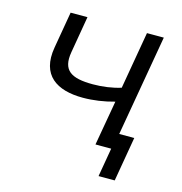

<svg xmlns="http://www.w3.org/2000/svg" viewBox="-98 -609 781 826"><g transform="rotate(15 292.0 -196.0)"><path d="M261 -180C307 -180 355 -187 401 -200L366 0H436L414 128H486L520 -70H453L531 -520H456L412 -265C374 -253 330 -247 288 -247C190 -247 149 -273 163 -356L191 -520H116L88 -357C66 -229 145 -180 261 -180Z"/></g></svg>

Font: Fixel Display 20240404
Style: Italic
Weight: 400
Italic angle: -10°
Designer: AlfaBravo + MacPaw
Foundry: Kyrylo Tkachov, Marchela Mozhyna, Serhii Makarenko, Maria Weinstein, Zakhar Kryvoshyya
Version: Version 1.211;Glyphs 3.2 (3225)